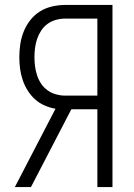

<svg xmlns="http://www.w3.org/2000/svg" viewBox="-20 -755 540 775"><path d="M40 0 204 -316Q181 -320 159.5 -329.5Q138 -339 121 -354.5Q104 -370 91.5 -390Q79 -410 71.5 -432.5Q64 -455 61 -478Q58 -501 58 -524Q58 -551 62 -577.5Q66 -604 76 -628.5Q86 -653 102.5 -674Q119 -695 141.5 -709Q164 -723 190.5 -729Q217 -735 243 -735H434V0H373V-314H268L105 0ZM373 -369V-680H243Q225 -680 206.5 -675Q188 -670 172.5 -659Q157 -648 146.5 -632Q136 -616 130 -598.5Q124 -581 121.5 -562Q119 -543 119 -524Q119 -506 121.5 -487Q124 -468 130 -450Q136 -432 146.5 -416.5Q157 -401 172.5 -390Q188 -379 206.5 -374Q225 -369 243 -369Z"/></svg>

Font: Iosevka SS04 Light
Style: Regular
Weight: 300
Monospace: yes
Designer: Belleve Invis
Foundry: Belleve Invis
Version: Version 19.0.0; ttfautohint (v1.8.4)